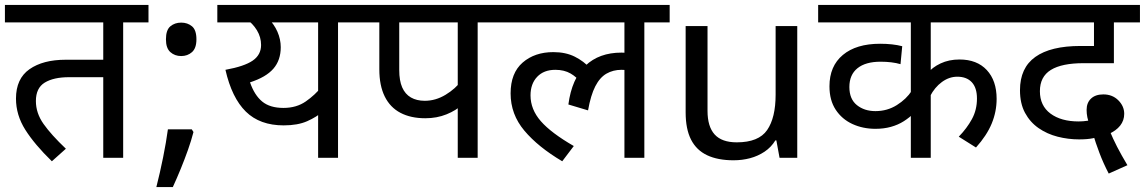

<svg xmlns="http://www.w3.org/2000/svg" viewBox="-20 -642 4657 781"><path d="M481 -551V0H400V-328H261Q198 -328 162 -306Q126 -284 126 -231Q126 -182 157 -138Q188 -94 248 -37L191 14Q121 -54 83 -114Q45 -174 45 -241Q45 -322 100 -360.5Q155 -399 247 -399H400V-551H0V-622H584V-551Z M760 -116 767 -105Q758 -70 744.5 -32Q731 6 715.5 44Q700 82 683 119H616Q631 60 643.5 -2Q656 -64 663 -116ZM717 -414Q691 -414 673 -430Q655 -446 655 -482Q655 -520 673 -535Q691 -550 717 -550Q743 -550 761 -535Q779 -520 779 -482Q779 -446 761 -430Q743 -414 717 -414Z M1458 -622V-551H1355V0H1274V-216L1297 -191Q1268 -166 1229.5 -149Q1191 -132 1134 -132Q1037 -132 980 -188Q923 -244 897 -358Q974 -372 1008 -395.5Q1042 -419 1042 -459Q1042 -491 1025 -519Q1008 -547 980 -566L1023 -551H864V-622ZM1039 -551 1067 -572Q1095 -544 1108.5 -513Q1122 -482 1122 -450Q1122 -397 1092 -362.5Q1062 -328 997 -307Q1015 -255 1046.5 -229Q1078 -203 1133 -203Q1186 -203 1224 -229.5Q1262 -256 1289 -290L1274 -239V-551Z M1923 -551V0H1842V-244L1861 -217Q1836 -193 1796.5 -177Q1757 -161 1710 -161Q1651 -161 1609 -183Q1567 -205 1545 -249.5Q1523 -294 1523 -360V-551H1444V-622H2027V-551ZM1842 -551H1604V-357Q1604 -314 1616 -286.5Q1628 -259 1651.5 -245.5Q1675 -232 1708 -232Q1752 -232 1792.5 -256.5Q1833 -281 1858 -315L1842 -263Z M2012 -551V-622H2704V-551H2601V0H2520V-379L2564 -347Q2548 -354 2534 -356Q2520 -358 2508 -358Q2474 -358 2447 -342.5Q2420 -327 2401.5 -291Q2383 -255 2372 -193L2292 -217Q2306 -322 2361.5 -375Q2417 -428 2508 -428Q2528 -428 2545 -425Q2562 -422 2574 -418L2577 -396L2520 -415V-551ZM2344 -304Q2327 -328 2301 -343Q2275 -358 2239 -358Q2192 -358 2165 -329.5Q2138 -301 2138 -254Q2138 -197 2180 -149Q2222 -101 2314 -48L2267 14Q2169 -44 2113 -110.5Q2057 -177 2057 -262Q2057 -345 2106 -387.5Q2155 -430 2231 -430Q2281 -430 2318 -411.5Q2355 -393 2382 -363Z M3223 -536V0H3151L3138 -71H3134Q3117 -43 3090 -25Q3063 -7 3031 1.5Q2999 10 2964 10Q2900 10 2856.5 -10.5Q2813 -31 2791 -74Q2769 -117 2769 -185V-536H2858V-191Q2858 -127 2887 -95Q2916 -63 2977 -63Q3066 -63 3100.5 -113Q3135 -163 3135 -257V-536Z M4091 -551H3766V-333L3752 -343Q3772 -368 3806 -384Q3840 -400 3883 -400Q3954 -400 3994 -357Q4034 -314 4034 -240Q4034 -188 4014 -139.5Q3994 -91 3950 -42L3880 -86Q3913 -120 3933.5 -157.5Q3954 -195 3954 -241Q3954 -285 3933 -307.5Q3912 -330 3874 -330Q3841 -330 3811.5 -308.5Q3782 -287 3763 -250L3766 -287V0H3685V-210L3699 -183Q3680 -164 3656.5 -149Q3633 -134 3604 -126Q3575 -118 3541 -118Q3490 -118 3447.5 -137.5Q3405 -157 3379.5 -195.5Q3354 -234 3354 -291Q3354 -373 3408.5 -418.5Q3463 -464 3560 -464Q3586 -464 3608.5 -461.5Q3631 -459 3650 -454L3643 -381Q3626 -386 3605.5 -388.5Q3585 -391 3562 -391Q3501 -391 3468 -364.5Q3435 -338 3435 -288Q3435 -239 3465.5 -214.5Q3496 -190 3541 -190Q3589 -190 3628 -214.5Q3667 -239 3689 -273L3685 -224V-551H3308V-622H4091Z M4490 64Q4468 22 4452 -20.5Q4436 -63 4426 -97L4413 -133Q4406 -150 4403 -165Q4400 -180 4400 -195Q4400 -224 4418 -241Q4436 -258 4468 -258Q4505 -258 4529 -234Q4553 -210 4553 -179Q4553 -152 4536.5 -131Q4520 -110 4488 -96L4471 -92Q4447 -84 4425 -79.5Q4403 -75 4369 -75Q4325 -75 4282 -86Q4239 -97 4204.5 -121Q4170 -145 4149.5 -183Q4129 -221 4129 -275Q4129 -366 4191.5 -410.5Q4254 -455 4375 -455H4446L4430 -420V-551H4076V-622H4617V-551H4511V-385H4387Q4299 -385 4254.5 -357.5Q4210 -330 4210 -271Q4210 -212 4253 -180Q4296 -148 4368 -148Q4385 -148 4405.5 -151Q4426 -154 4448 -164L4493 -112Q4507 -78 4524 -45Q4541 -12 4566 30Z"/></svg>

Font: hexlhindi05
Style: Book
Weight: 400
Designer: Jelle Bosma - Monotype Design Team
Foundry: Monotype Imaging Inc.
Version: Version 2.003